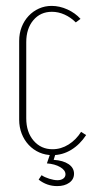

<svg xmlns="http://www.w3.org/2000/svg" viewBox="-20 -520 317 651"><path d="M45 -381Q45 -407 53.5 -428.5Q62 -450 77 -466Q92 -482 112 -491Q132 -500 155 -500Q182 -500 208.5 -488Q235 -476 253 -456L237 -444Q220 -461 199 -470.5Q178 -480 156 -480Q117 -480 93 -451.5Q69 -423 69 -377V-119Q69 -72 94 -43Q119 -14 158 -14Q187 -14 212.5 -30Q238 -46 255 -73L272 -62Q251 -30 221.5 -12Q192 6 158 6Q134 6 113.5 -3Q93 -12 77.5 -28.5Q62 -45 53.5 -67Q45 -89 45 -114ZM121 74Q131 81 147 86Q163 91 175 91Q187 91 194.5 85.5Q202 80 202 71Q202 57 184 46.5Q166 36 139 34L152 -4H170L162 22Q194 24 212.5 36.5Q231 49 231 69Q231 88 215 99.5Q199 111 174 111Q139 111 111 89Z"/></svg>

Font: Moniqa Thin Paragraph
Style: Regular
Weight: 100
Designer: Rajesh Rajput
Foundry: Rajesh Rajput
Version: Version 1.000